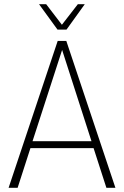

<svg xmlns="http://www.w3.org/2000/svg" viewBox="-20 -895 591 915"><path d="M426 -189H125L64 0H21L255 -700H296L530 0H487ZM416 -222 276 -657 135 -222ZM166 -875H200L275 -777L351 -875H384L297 -754H254Z"/></svg>

Font: Sarabun Thin
Style: Regular
Weight: 250
Designer: Suppakit Chalermlarp | Katatrad Co.,Ltd.
Foundry: Cadson Demak Co.,Ltd.
Version: Version 1.000; ttfautohint (v1.6)